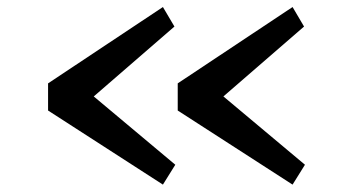

<svg xmlns="http://www.w3.org/2000/svg" viewBox="-20 -570 976 538"><path d="M799.8 -550.3 832 -495.6 606 -299.8 834.5 -108.4 799.8 -52.7 478 -260.3V-336.4ZM436.5 -550.3 468.8 -495.6 242.7 -299.8 471.2 -108.4 436.5 -52.7 114.7 -260.3V-336.4Z"/></svg>

Font: Merriweather
Style: Regular
Weight: 400
Designer: Eben Sorkin
Foundry: Eben Sorkin
Version: Version 1.584; ttfautohint (v1.8.1)